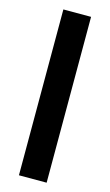

<svg xmlns="http://www.w3.org/2000/svg" viewBox="-112 -752 454 794"><g transform="rotate(15 114.5 -355.0)"><path d="M56.2 0H174.8V-710H56.2Z"/></g></svg>

Font: Tuffy
Style: Bold
Weight: 700
Designer: Thatcher Ulrich, Karoly Barta, Michael Everson
Version: Version 001.270